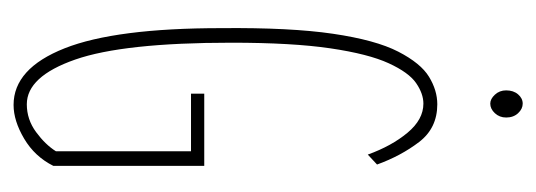

<svg xmlns="http://www.w3.org/2000/svg" viewBox="-280 -520 809 290"><g transform="rotate(90 125.0 -374.5)"><path d="M138 10Q83 10 52.5 -67Q22 -144 22 -304Q21 -408 30.5 -472.5Q40 -537 57.5 -571Q75 -605 95.5 -617.5Q116 -630 137 -630Q173 -630 194 -602.5Q215 -575 228 -539L213 -525Q200 -561 180 -585Q160 -609 136 -609Q121 -609 105 -598Q89 -587 75 -556.5Q61 -526 52.5 -468.5Q44 -411 44 -319Q44 -156 69.5 -83Q95 -10 137 -10Q160 -10 179 -24Q198 -38 208 -54V-258H121V-278H230V-50Q216 -22 189 -6Q162 10 138 10ZM136 -710Q129 -710 122.5 -717Q116 -724 116 -734Q116 -745 122 -752Q128 -759 136 -759Q144 -759 150.5 -752Q157 -745 157 -734Q157 -724 150.5 -717Q144 -710 136 -710Z"/></g></svg>

Font: Inconsolata UltraCondensed ExtraLight
Style: Regular
Weight: 200
Width: 1
Monospace: yes
Designer: Raph Levien, Cyreal, Brenton Simpson
Foundry: Raph Levien, Cyreal, Google
Version: Version 3.100; ttfautohint (v1.8.4.7-5d5b)